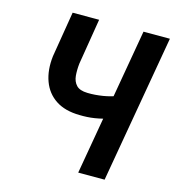

<svg xmlns="http://www.w3.org/2000/svg" viewBox="-106 -801 814 892"><g transform="rotate(15 301.0 -355.5)"><path d="M133.8 -710.9H261.2L225.1 -490.2Q221.7 -459 224.1 -431.6Q226.6 -404.3 242.7 -387Q258.8 -369.6 296.4 -368.7Q314.5 -368.2 333.3 -369.6Q352.1 -371.1 370.4 -374Q388.7 -377 406.5 -381.8Q424.3 -386.7 442.4 -392.6L430.7 -282.7Q414.1 -275.9 396.2 -271.5Q378.4 -267.1 360.1 -264.2Q341.8 -261.2 323.5 -260.3Q305.2 -259.3 287.6 -259.8Q217.3 -260.7 172.6 -290.3Q127.9 -319.8 108.9 -371.8Q89.8 -423.8 97.7 -491.7ZM474.6 -710.9H601.6L478 0H351.1Z"/></g></svg>

Font: Roboto Condensed SemiBold
Style: Italic
Weight: 600
Italic angle: -12°
Designer: Christian Robertson
Foundry: Google
Version: Version 3.008; 2023